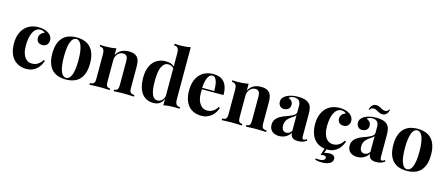

<svg xmlns="http://www.w3.org/2000/svg" viewBox="-57 -1501 5600 2407"><g transform="rotate(15 2743.5 -297.5)"><path d="M283.7 -531.2Q322.8 -531.2 355 -522.7Q387.2 -514.2 409.2 -500.5Q434.6 -484.9 449.5 -460.9Q464.4 -437 464.4 -407.2Q464.4 -389.6 458.5 -374.8Q452.6 -359.9 442.1 -349.1Q431.6 -338.4 417 -332.5Q402.3 -326.7 385.3 -326.7Q349.6 -326.7 328.9 -346.9Q308.1 -367.2 308.1 -400.9Q308.1 -416.5 313.5 -429.9Q318.8 -443.4 327.9 -453.9Q336.9 -464.4 348.9 -471.7Q360.8 -479 374 -482.9Q366.2 -493.2 350.1 -500Q334 -506.8 314 -506.8Q282.7 -506.8 259 -489Q235.4 -471.2 219.5 -439.5Q203.6 -407.7 195.6 -364.3Q187.5 -320.8 187.5 -270Q187.5 -211.9 199 -173.1Q210.4 -134.3 229 -111.1Q247.6 -87.9 271.2 -78.1Q294.9 -68.4 319.8 -68.4Q333.5 -68.4 350.1 -71.8Q366.7 -75.2 384 -84.2Q401.4 -93.3 418.5 -109.1Q435.5 -125 450.7 -149.9L468.3 -143.6Q459.5 -115.7 443.6 -87.4Q427.7 -59.1 403.3 -36.6Q378.9 -14.2 345.7 0Q312.5 14.2 269.5 14.2Q220.7 14.2 178.2 -1.7Q135.7 -17.6 104.2 -50.5Q72.8 -83.5 54.7 -134.5Q36.6 -185.5 36.6 -255.9Q36.6 -323.7 55.4 -375.2Q74.2 -426.8 107.2 -461.4Q140.1 -496.1 185.3 -513.7Q230.5 -531.2 283.7 -531.2Z M778.3 -531.2Q832.5 -531.2 877.4 -516.4Q922.4 -501.5 954.8 -469Q987.3 -436.5 1005.4 -384.5Q1023.4 -332.5 1023.4 -258.3Q1023.4 -184.1 1005.4 -132.1Q987.3 -80.1 954.8 -47.6Q922.4 -15.1 877.4 -0.5Q832.5 14.2 778.3 14.2Q724.6 14.2 679.7 -0.5Q634.8 -15.1 602.3 -47.6Q569.8 -80.1 551.8 -132.1Q533.7 -184.1 533.7 -258.3Q533.7 -332.5 551.8 -384.5Q569.8 -436.5 602.3 -469Q634.8 -501.5 679.7 -516.4Q724.6 -531.2 778.3 -531.2ZM778.3 -511.2Q757.8 -511.2 740.7 -496.8Q723.6 -482.4 711.2 -451.7Q698.7 -420.9 691.7 -373Q684.6 -325.2 684.6 -258.3Q684.6 -190.9 691.7 -143.1Q698.7 -95.2 711.2 -64.7Q723.6 -34.2 740.7 -20Q757.8 -5.9 778.3 -5.9Q798.8 -5.9 816.2 -20Q833.5 -34.2 845.9 -64.7Q858.4 -95.2 865.5 -143.1Q872.6 -190.9 872.6 -258.3Q872.6 -325.2 865.5 -373Q858.4 -420.9 845.9 -451.7Q833.5 -482.4 816.2 -496.8Q798.8 -511.2 778.3 -511.2Z M1456.5 -531.2Q1499.5 -531.2 1525.4 -520.5Q1551.3 -509.8 1566.9 -492.2Q1583.5 -473.1 1590.8 -443.1Q1598.1 -413.1 1598.1 -362.3V-92.8Q1598.1 -71.8 1601.6 -58.1Q1605 -44.4 1612.8 -36.1Q1620.6 -27.8 1632.6 -24.4Q1644.5 -21 1662.1 -21V0Q1652.3 -0.5 1637.5 -1Q1622.6 -1.5 1605 -2.2Q1587.4 -2.9 1567.9 -3.4Q1548.3 -3.9 1530.3 -3.9Q1511.2 -3.9 1491.9 -3.4Q1472.7 -2.9 1455.3 -2.2Q1438 -1.5 1423.8 -1Q1409.7 -0.5 1400.4 0V-21Q1415 -21 1425.3 -24.4Q1435.5 -27.8 1441.9 -36.1Q1448.2 -44.4 1451.2 -58.1Q1454.1 -71.8 1454.1 -92.8V-403.8Q1454.1 -422.4 1451.4 -437.7Q1448.7 -453.1 1441.9 -464.1Q1435.1 -475.1 1423.1 -481.2Q1411.1 -487.3 1392.6 -487.3Q1371.6 -487.3 1353.5 -478.5Q1335.4 -469.7 1322 -454.1Q1308.6 -438.5 1301 -417.5Q1293.5 -396.5 1293.5 -371.6V-92.8Q1293.5 -71.8 1296.4 -58.1Q1299.3 -44.4 1305.7 -36.1Q1312 -27.8 1322.3 -24.4Q1332.5 -21 1347.2 -21V0Q1338.4 -0.5 1324.7 -1Q1311 -1.5 1294.7 -2.2Q1278.3 -2.9 1259.8 -3.4Q1241.2 -3.9 1223.1 -3.9Q1204.1 -3.9 1183.8 -3.4Q1163.6 -2.9 1145 -2.2Q1126.5 -1.5 1110.8 -1Q1095.2 -0.5 1085.4 0V-21Q1103 -21 1115 -24.4Q1127 -27.8 1134.8 -36.1Q1142.6 -44.4 1146 -58.1Q1149.4 -71.8 1149.4 -92.8V-408.2Q1149.4 -453.1 1135.5 -474.9Q1121.6 -496.6 1085.4 -496.6V-517.6Q1101.1 -516.1 1116.7 -515.1Q1132.3 -514.2 1147.5 -514.2Q1189.5 -514.2 1225.6 -517.6Q1261.7 -521 1293.5 -528.3V-438Q1305.7 -463.4 1323 -481.2Q1340.3 -499 1361.1 -510Q1381.8 -521 1406 -526.1Q1430.2 -531.2 1456.5 -531.2Z M2190.4 -109.4Q2190.4 -64.5 2204.3 -43Q2218.3 -21.5 2254.4 -21.5V-0.5Q2222.7 -3.4 2192.4 -3.4Q2150.4 -3.4 2114.3 -0.2Q2078.1 2.9 2046.4 10.3V-74.2Q2029.3 -30.8 1997.3 -8.3Q1965.3 14.2 1916.5 14.2Q1871.6 14.2 1834.2 -2Q1796.9 -18.1 1769.8 -51.8Q1742.7 -85.4 1727.5 -137.5Q1712.4 -189.5 1712.4 -260.7Q1712.4 -328.6 1729.2 -379.4Q1746.1 -430.2 1776.1 -463.9Q1806.2 -497.6 1846.9 -514.4Q1887.7 -531.2 1936 -531.2Q1970.2 -531.2 1998 -522.7Q2025.9 -514.2 2046.4 -493.7V-662.6Q2046.4 -707.5 2032.5 -729.2Q2018.6 -751 1982.4 -751V-772Q2013.7 -769 2044.4 -769Q2086.9 -769 2123 -772.2Q2159.2 -775.4 2190.4 -782.7ZM1958 -29.3Q1973.1 -29.3 1987.8 -34.9Q2002.4 -40.5 2014.2 -51.5Q2025.9 -62.5 2034.4 -77.9Q2043 -93.3 2046.4 -113.3V-468.8Q2032.7 -486.3 2013.9 -494.4Q1995.1 -502.4 1973.6 -502.4Q1921.9 -502.4 1892.6 -442.4Q1863.3 -382.3 1863.8 -258.8Q1863.8 -194.8 1870.4 -150.9Q1877 -106.9 1889.2 -79.8Q1901.4 -52.7 1918.9 -41Q1936.5 -29.3 1958 -29.3Z M2590.8 -68.4Q2606 -68.4 2622.6 -71.5Q2639.2 -74.7 2656.2 -83.5Q2673.3 -92.3 2690.2 -107.9Q2707 -123.5 2722.2 -148.4L2740.2 -141.6Q2731.4 -113.3 2714.6 -85.4Q2697.8 -57.6 2672.9 -35.4Q2647.9 -13.2 2614.7 0.5Q2581.5 14.2 2540 14.2Q2489.3 14.2 2447 -2Q2404.8 -18.1 2374.3 -51Q2343.8 -84 2326.7 -134.5Q2309.6 -185.1 2309.6 -253.4Q2309.6 -322.8 2327.9 -375Q2346.2 -427.2 2378.7 -461.9Q2411.1 -496.6 2456.1 -513.9Q2501 -531.2 2554.2 -531.2Q2598.1 -531.2 2632.8 -518.6Q2667.5 -505.9 2691.9 -479Q2716.3 -452.1 2729.2 -409.9Q2742.2 -367.7 2742.2 -309.1H2462.4Q2461.4 -297.9 2460.9 -285.9Q2460.4 -273.9 2460.4 -261.7Q2460.4 -209.5 2471.9 -172.9Q2483.4 -136.2 2502 -113Q2520.5 -89.8 2543.7 -79.1Q2566.9 -68.4 2590.8 -68.4ZM2548.3 -509.8Q2531.2 -509.8 2516.6 -499.5Q2502 -489.3 2490.2 -467.3Q2478.5 -445.3 2470.5 -410.9Q2462.4 -376.5 2459.5 -328.1H2616.2Q2616.7 -364.7 2613.3 -397.7Q2609.9 -430.7 2601.3 -455.6Q2592.8 -480.5 2579.6 -495.1Q2566.4 -509.8 2548.3 -509.8Z M3172.4 -531.2Q3215.3 -531.2 3241.2 -520.5Q3267.1 -509.8 3282.7 -492.2Q3299.3 -473.1 3306.6 -443.1Q3314 -413.1 3314 -362.3V-92.8Q3314 -71.8 3317.4 -58.1Q3320.8 -44.4 3328.6 -36.1Q3336.4 -27.8 3348.4 -24.4Q3360.4 -21 3377.9 -21V0Q3368.2 -0.5 3353.3 -1Q3338.4 -1.5 3320.8 -2.2Q3303.2 -2.9 3283.7 -3.4Q3264.2 -3.9 3246.1 -3.9Q3227.1 -3.9 3207.8 -3.4Q3188.5 -2.9 3171.1 -2.2Q3153.8 -1.5 3139.6 -1Q3125.5 -0.5 3116.2 0V-21Q3130.9 -21 3141.1 -24.4Q3151.4 -27.8 3157.7 -36.1Q3164.1 -44.4 3167 -58.1Q3169.9 -71.8 3169.9 -92.8V-403.8Q3169.9 -422.4 3167.2 -437.7Q3164.6 -453.1 3157.7 -464.1Q3150.9 -475.1 3138.9 -481.2Q3127 -487.3 3108.4 -487.3Q3087.4 -487.3 3069.3 -478.5Q3051.3 -469.7 3037.8 -454.1Q3024.4 -438.5 3016.8 -417.5Q3009.3 -396.5 3009.3 -371.6V-92.8Q3009.3 -71.8 3012.2 -58.1Q3015.1 -44.4 3021.5 -36.1Q3027.8 -27.8 3038.1 -24.4Q3048.3 -21 3063 -21V0Q3054.2 -0.5 3040.5 -1Q3026.9 -1.5 3010.5 -2.2Q2994.1 -2.9 2975.6 -3.4Q2957 -3.9 2939 -3.9Q2919.9 -3.9 2899.7 -3.4Q2879.4 -2.9 2860.8 -2.2Q2842.3 -1.5 2826.7 -1Q2811 -0.5 2801.3 0V-21Q2818.8 -21 2830.8 -24.4Q2842.8 -27.8 2850.6 -36.1Q2858.4 -44.4 2861.8 -58.1Q2865.2 -71.8 2865.2 -92.8V-408.2Q2865.2 -453.1 2851.3 -474.9Q2837.4 -496.6 2801.3 -496.6V-517.6Q2816.9 -516.1 2832.5 -515.1Q2848.1 -514.2 2863.3 -514.2Q2905.3 -514.2 2941.4 -517.6Q2977.5 -521 3009.3 -528.3V-438Q3021.5 -463.4 3038.8 -481.2Q3056.2 -499 3076.9 -510Q3097.7 -521 3121.8 -526.1Q3146 -531.2 3172.4 -531.2Z M3653.3 -531.2Q3702.1 -531.2 3738.8 -521.2Q3775.4 -511.2 3799.8 -486.3Q3810.5 -475.1 3817.6 -461.4Q3824.7 -447.8 3828.6 -430.9Q3832.5 -414.1 3834 -393.3Q3835.4 -372.6 3835.4 -346.2V-74.2Q3835.4 -49.8 3840.1 -39.8Q3844.7 -29.8 3856.9 -29.8Q3867.7 -29.8 3876.5 -34.9Q3885.3 -40 3893.6 -46.9L3903.8 -29.8Q3880.9 -11.2 3854.2 -2.2Q3827.6 6.8 3789.6 6.8Q3762.2 6.8 3743.7 0.2Q3725.1 -6.3 3714.1 -17.6Q3703.1 -28.8 3698.2 -43.5Q3693.4 -58.1 3693.4 -74.2Q3680.7 -53.2 3663.8 -37.8Q3647 -22.5 3627.9 -12.7Q3608.9 -2.9 3587.9 2Q3566.9 6.8 3545.9 6.8Q3518.1 6.8 3494.6 -0.7Q3471.2 -8.3 3454.6 -22.7Q3438 -37.1 3428.7 -58.3Q3419.4 -79.6 3419.4 -106.9Q3419.4 -133.8 3428.5 -155.5Q3437.5 -177.2 3455.1 -194.8Q3472.7 -212.4 3499 -226.8Q3525.4 -241.2 3560.1 -253.9Q3587.9 -264.2 3611.8 -273.4Q3635.7 -282.7 3653.3 -293Q3670.9 -303.2 3681.2 -315.4Q3691.4 -327.6 3691.4 -343.8V-421.9Q3691.4 -441.4 3687 -457.8Q3682.6 -474.1 3672.9 -486.1Q3663.1 -498 3647.5 -504.6Q3631.8 -511.2 3609.9 -511.2Q3591.8 -511.2 3572 -505.6Q3552.2 -500 3538.6 -486.8Q3565.4 -477.5 3581.5 -458.3Q3597.7 -439 3597.7 -408.2Q3597.7 -392.6 3591.8 -379.4Q3585.9 -366.2 3575.4 -356.7Q3564.9 -347.2 3549.8 -341.8Q3534.7 -336.4 3516.1 -336.4Q3500 -336.4 3486.8 -342.3Q3473.6 -348.1 3464.4 -358.4Q3455.1 -368.7 3450.2 -382.8Q3445.3 -397 3445.3 -413.6Q3445.3 -441.4 3460.9 -462.2Q3476.6 -482.9 3501.5 -497.1Q3528.3 -512.2 3565.4 -521.7Q3602.5 -531.2 3653.3 -531.2ZM3691.4 -302.7Q3684.6 -291.5 3669.7 -280.3Q3654.8 -269 3629.4 -253.4Q3616.2 -243.7 3604 -232.4Q3591.8 -221.2 3582.3 -207Q3572.8 -192.9 3567.1 -175Q3561.5 -157.2 3561.5 -134.8Q3561.5 -114.3 3566.2 -99.4Q3570.8 -84.5 3579.3 -75.2Q3587.9 -65.9 3599.4 -61.5Q3610.8 -57.1 3624 -57.1Q3642.6 -57.1 3659.2 -66.2Q3675.8 -75.2 3691.4 -97.7Z M4165 13.7 4148.9 64.9Q4181.2 53.2 4220.2 53.2Q4253.9 53.2 4271.5 67.9Q4289.1 82.5 4289.1 106.4Q4289.1 127.9 4277.6 143.3Q4266.1 158.7 4246.6 168.7Q4227.1 178.7 4201.9 183.3Q4176.8 188 4148.9 188Q4121.1 188 4099.1 184.6Q4077.1 181.2 4061.5 175.8L4066.9 157.7Q4073.2 158.7 4085.2 160.4Q4097.2 162.1 4110.8 162.1Q4123 162.1 4136.2 159.9Q4149.4 157.7 4159.9 153.1Q4170.4 148.4 4177.2 140.6Q4184.1 132.8 4184.1 121.1Q4184.1 107.4 4175 101.3Q4166 95.2 4150.4 95.2Q4142.1 95.2 4130.9 96.7Q4119.6 98.1 4111.3 102.1L4138.2 11.7Q4096.7 5.9 4061.3 -12.9Q4025.9 -31.7 4000 -64.7Q3974.1 -97.7 3959.5 -145.3Q3944.8 -192.9 3944.8 -255.9Q3944.8 -323.7 3963.6 -375.2Q3982.4 -426.8 4015.4 -461.4Q4048.3 -496.1 4093.5 -513.7Q4138.7 -531.2 4191.9 -531.2Q4231 -531.2 4263.2 -522.7Q4295.4 -514.2 4317.4 -500.5Q4342.8 -484.9 4357.7 -460.9Q4372.6 -437 4372.6 -407.2Q4372.6 -389.6 4366.7 -374.8Q4360.8 -359.9 4350.3 -349.1Q4339.8 -338.4 4325.2 -332.5Q4310.5 -326.7 4293.5 -326.7Q4257.8 -326.7 4237.1 -346.9Q4216.3 -367.2 4216.3 -400.9Q4216.3 -416.5 4221.7 -429.9Q4227.1 -443.4 4236.1 -453.9Q4245.1 -464.4 4257.1 -471.7Q4269 -479 4282.2 -482.9Q4274.4 -493.2 4258.3 -500Q4242.2 -506.8 4222.2 -506.8Q4190.9 -506.8 4167.2 -489Q4143.6 -471.2 4127.7 -439.5Q4111.8 -407.7 4103.8 -364.3Q4095.7 -320.8 4095.7 -270Q4095.7 -211.9 4107.2 -173.1Q4118.7 -134.3 4137.2 -111.1Q4155.8 -87.9 4179.4 -78.1Q4203.1 -68.4 4228 -68.4Q4241.7 -68.4 4258.3 -71.8Q4274.9 -75.2 4292.2 -84.2Q4309.6 -93.3 4326.7 -109.1Q4343.8 -125 4358.9 -149.9L4376.5 -143.6Q4367.7 -115.7 4351.8 -87.4Q4335.9 -59.1 4311.5 -36.6Q4287.1 -14.2 4253.9 0Q4220.7 14.2 4177.7 14.2Z M4667 -531.2Q4715.8 -531.2 4752.4 -521.2Q4789.1 -511.2 4813.5 -486.3Q4824.2 -475.1 4831.3 -461.4Q4838.4 -447.8 4842.3 -430.9Q4846.2 -414.1 4847.7 -393.3Q4849.1 -372.6 4849.1 -346.2V-74.2Q4849.1 -49.8 4853.8 -39.8Q4858.4 -29.8 4870.6 -29.8Q4881.3 -29.8 4890.1 -34.9Q4898.9 -40 4907.2 -46.9L4917.5 -29.8Q4894.5 -11.2 4867.9 -2.2Q4841.3 6.8 4803.2 6.8Q4775.9 6.8 4757.3 0.2Q4738.8 -6.3 4727.8 -17.6Q4716.8 -28.8 4711.9 -43.5Q4707 -58.1 4707 -74.2Q4694.3 -53.2 4677.5 -37.8Q4660.6 -22.5 4641.6 -12.7Q4622.6 -2.9 4601.6 2Q4580.6 6.8 4559.6 6.8Q4531.7 6.8 4508.3 -0.7Q4484.9 -8.3 4468.3 -22.7Q4451.7 -37.1 4442.4 -58.3Q4433.1 -79.6 4433.1 -106.9Q4433.1 -133.8 4442.1 -155.5Q4451.2 -177.2 4468.8 -194.8Q4486.3 -212.4 4512.7 -226.8Q4539.1 -241.2 4573.7 -253.9Q4601.6 -264.2 4625.5 -273.4Q4649.4 -282.7 4667 -293Q4684.6 -303.2 4694.8 -315.4Q4705.1 -327.6 4705.1 -343.8V-421.9Q4705.1 -441.4 4700.7 -457.8Q4696.3 -474.1 4686.5 -486.1Q4676.8 -498 4661.1 -504.6Q4645.5 -511.2 4623.5 -511.2Q4605.5 -511.2 4585.7 -505.6Q4565.9 -500 4552.2 -486.8Q4579.1 -477.5 4595.2 -458.3Q4611.3 -439 4611.3 -408.2Q4611.3 -392.6 4605.5 -379.4Q4599.6 -366.2 4589.1 -356.7Q4578.6 -347.2 4563.5 -341.8Q4548.3 -336.4 4529.8 -336.4Q4513.7 -336.4 4500.5 -342.3Q4487.3 -348.1 4478 -358.4Q4468.8 -368.7 4463.9 -382.8Q4459 -397 4459 -413.6Q4459 -441.4 4474.6 -462.2Q4490.2 -482.9 4515.1 -497.1Q4542 -512.2 4579.1 -521.7Q4616.2 -531.2 4667 -531.2ZM4705.1 -302.7Q4698.2 -291.5 4683.3 -280.3Q4668.5 -269 4643.1 -253.4Q4629.9 -243.7 4617.7 -232.4Q4605.5 -221.2 4595.9 -207Q4586.4 -192.9 4580.8 -175Q4575.2 -157.2 4575.2 -134.8Q4575.2 -114.3 4579.8 -99.4Q4584.5 -84.5 4593 -75.2Q4601.6 -65.9 4613 -61.5Q4624.5 -57.1 4637.7 -57.1Q4656.2 -57.1 4672.9 -66.2Q4689.5 -75.2 4705.1 -97.7ZM4604 -633.8Q4589.8 -633.8 4577.4 -626.5Q4564.9 -619.1 4555.2 -601.6L4546.9 -604.5Q4555.2 -645.5 4576.9 -664.6Q4598.6 -683.6 4625.5 -683.6Q4646 -683.6 4661.4 -677Q4676.8 -670.4 4690.4 -662.8Q4704.1 -655.3 4717.8 -648.7Q4731.4 -642.1 4749 -642.1Q4763.2 -642.1 4775.4 -649.2Q4787.6 -656.2 4797.4 -673.8L4806.2 -670.9Q4797.9 -629.9 4776.1 -610.8Q4754.4 -591.8 4728 -591.8Q4707 -591.8 4691.7 -598.4Q4676.3 -605 4662.6 -612.8Q4648.9 -620.6 4635.3 -627.2Q4621.6 -633.8 4604 -633.8Z M5204.1 -531.2Q5258.3 -531.2 5303.2 -516.4Q5348.1 -501.5 5380.6 -469Q5413.1 -436.5 5431.2 -384.5Q5449.2 -332.5 5449.2 -258.3Q5449.2 -184.1 5431.2 -132.1Q5413.1 -80.1 5380.6 -47.6Q5348.1 -15.1 5303.2 -0.5Q5258.3 14.2 5204.1 14.2Q5150.4 14.2 5105.5 -0.5Q5060.5 -15.1 5028.1 -47.6Q4995.6 -80.1 4977.5 -132.1Q4959.5 -184.1 4959.5 -258.3Q4959.5 -332.5 4977.5 -384.5Q4995.6 -436.5 5028.1 -469Q5060.5 -501.5 5105.5 -516.4Q5150.4 -531.2 5204.1 -531.2ZM5204.1 -511.2Q5183.6 -511.2 5166.5 -496.8Q5149.4 -482.4 5137 -451.7Q5124.5 -420.9 5117.4 -373Q5110.4 -325.2 5110.4 -258.3Q5110.4 -190.9 5117.4 -143.1Q5124.5 -95.2 5137 -64.7Q5149.4 -34.2 5166.5 -20Q5183.6 -5.9 5204.1 -5.9Q5224.6 -5.9 5241.9 -20Q5259.3 -34.2 5271.7 -64.7Q5284.2 -95.2 5291.3 -143.1Q5298.3 -190.9 5298.3 -258.3Q5298.3 -325.2 5291.3 -373Q5284.2 -420.9 5271.7 -451.7Q5259.3 -482.4 5241.9 -496.8Q5224.6 -511.2 5204.1 -511.2Z"/></g></svg>

Font: SVN-Playfair Display
Style: Bold
Weight: 700
Designer: Claus Eggers Sørensen
Foundry: Claus Eggers Sørensen
Version: Version 1.004;PS 001.004;hotconv 1.0.70;makeotf.lib2.5.58329